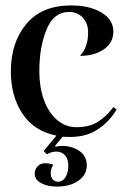

<svg xmlns="http://www.w3.org/2000/svg" viewBox="-20 -496 455 708"><path d="M211 8 183 42 186 45Q195 42 208 42Q245 42 272.5 60.5Q300 79 300 114Q300 149 269 170.5Q238 192 190 192Q156 192 132 179.5Q108 167 108 144Q108 129 118.5 117.5Q129 106 147 106Q165 106 177 112Q173 116 170 124.5Q167 133 167 142Q167 157 174.5 165.5Q182 174 194 174Q212 174 222 156.5Q232 139 232 116Q232 91 220 77Q208 63 187 63Q170 63 153 73L141 61L188 4Q106 -12 63 -76.5Q20 -141 20 -233Q20 -339 77 -407.5Q134 -476 242 -476Q311 -476 354.5 -449.5Q398 -423 398 -380Q398 -338 363 -314Q328 -290 275 -290Q305 -322 305 -377Q305 -409 285.5 -430.5Q266 -452 235 -452Q178 -452 151.5 -387Q125 -322 125 -233Q125 -176 141.5 -129Q158 -82 189.5 -54.5Q221 -27 262 -27Q309 -27 340.5 -46.5Q372 -66 398 -101L410 -92Q383 -47 340.5 -19Q298 9 240 9Q220 9 211 8Z"/></svg>

Font: Katibeh
Style: Regular
Weight: 400
Designer: Arabic design by Kourosh Beigpour, Latin design by Eduardo Tunni, engineering by Lasse Fister
Version: Version 1.0010g